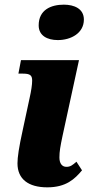

<svg xmlns="http://www.w3.org/2000/svg" viewBox="-20 -794 386 824"><path d="M228 -622C285 -622 340 -652 340 -710C340 -757 298 -774 254 -774C199 -774 146 -752 146 -685C146 -641 183 -622 228 -622ZM183 10C264 10 301 -26 332 -63L308 -100C291 -85 282 -78 265 -78C246 -78 235 -93 235 -118C235 -144 239 -166 248 -209L319 -536H70L59 -478H79C110 -478 118 -470 118 -448C118 -431 114 -404 107 -373L78 -238C61 -161 55 -119 55 -93C55 -26 101 10 183 10Z"/></svg>

Font: Noto Serif Condensed Black
Style: Italic
Weight: 900
Width: 3
Italic angle: -12°
Designer: Monotype Design Team
Foundry: Monotype Imaging Inc.
Version: Version 2.013